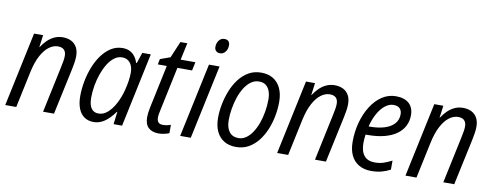

<svg xmlns="http://www.w3.org/2000/svg" viewBox="-62 -1045 3508 1367"><g transform="rotate(10 1692.0 -362.0)"><path d="M12.7 0 126.5 -536.6H191.9L180.2 -448.7H182.1Q198.7 -474.6 220.7 -496.8Q242.7 -519 271 -532.7Q299.3 -546.4 334 -546.4Q368.7 -546.4 394.8 -533.2Q420.9 -520 435.3 -494.1Q449.7 -468.3 449.7 -429.7Q449.7 -408.2 445.8 -382.8Q441.9 -357.4 437 -335L365.2 0H286.1L357.4 -335.9Q362.3 -359.4 366 -380.1Q369.6 -400.9 369.6 -418Q369.6 -446.8 354.7 -461.7Q339.8 -476.6 310.5 -476.6Q277.3 -476.6 246.1 -453.4Q214.8 -430.2 189.2 -382.8Q163.6 -335.4 147.9 -262.2L92.3 0Z M651.9 9.8Q613.3 9.8 585.2 -9.3Q557.1 -28.3 542.2 -65.7Q527.3 -103 527.3 -156.2Q527.3 -208.5 537.6 -262.9Q547.9 -317.4 567.6 -367.7Q587.4 -418 616.7 -458Q646 -498 683.6 -521.5Q721.2 -544.9 767.1 -544.9Q796.4 -544.9 818.6 -533.7Q840.8 -522.5 855.7 -502.4Q870.6 -482.4 878.9 -457H882.8L909.2 -535.2H970.7L857.4 0H795.9L807.1 -90.8H804.2Q784.2 -62.5 760.7 -39.6Q737.3 -16.6 710.2 -3.4Q683.1 9.8 651.9 9.8ZM676.3 -55.7Q712.4 -55.7 742.9 -83Q773.4 -110.4 796.9 -155.3Q820.3 -200.2 834 -252.4Q843.8 -291 848.4 -322.8Q853 -354.5 853 -382.3Q853 -426.8 832 -452.9Q811 -479 774.4 -479Q744.1 -479 718 -459.5Q691.9 -439.9 671.4 -406.7Q650.9 -373.5 636.2 -332Q621.6 -290.5 613.8 -245.6Q606 -200.7 606 -158.2Q606 -106.9 624 -81.3Q642.1 -55.7 676.3 -55.7Z M1122.6 9.8Q1075.7 9.8 1049.1 -14.6Q1022.5 -39.1 1022.5 -90.8Q1022.5 -105.5 1024.7 -123.5Q1026.9 -141.6 1031.2 -161.6L1097.2 -473.6H1032.2L1040 -513.2L1112.8 -539.6L1163.1 -658.2H1212.9L1186.5 -535.2H1293L1279.8 -473.6H1173.8L1107.4 -159.2Q1104 -144 1101.3 -128.9Q1098.6 -113.8 1098.6 -101.6Q1098.6 -80.6 1108.4 -68.1Q1118.2 -55.7 1141.6 -55.7Q1155.8 -55.7 1169.9 -58.3Q1184.1 -61 1198.7 -66.4V-5.9Q1185.1 0.5 1163.1 5.1Q1141.1 9.8 1122.6 9.8Z M1277.3 0 1391.1 -535.2H1467.8L1354 0ZM1454.6 -628.4Q1436 -628.4 1425 -638.9Q1414.1 -649.4 1414.1 -668.9Q1414.1 -685.5 1420.4 -700.4Q1426.8 -715.3 1439 -724.9Q1451.2 -734.4 1469.2 -734.4Q1488.3 -734.4 1498 -724.4Q1507.8 -714.4 1507.8 -695.3Q1507.8 -666.5 1492.4 -647.5Q1477.1 -628.4 1454.6 -628.4Z M1682.1 8.8Q1631.3 8.8 1595.2 -12.9Q1559.1 -34.7 1539.8 -75.7Q1520.5 -116.7 1520.5 -174.3Q1520.5 -219.7 1530 -270.3Q1539.6 -320.8 1558.6 -369.4Q1577.6 -418 1607.2 -457.5Q1636.7 -497.1 1677 -520.5Q1717.3 -543.9 1768.6 -543.9Q1819.3 -543.9 1855.2 -522Q1891.1 -500 1910.4 -458.7Q1929.7 -417.5 1929.7 -359.4Q1929.7 -310.1 1919.9 -258.3Q1910.2 -206.5 1890.4 -158.7Q1870.6 -110.8 1840.8 -73.2Q1811 -35.6 1771.5 -13.4Q1731.9 8.8 1682.1 8.8ZM1688 -56.6Q1717.3 -56.6 1742.4 -74Q1767.6 -91.3 1787.6 -121.6Q1807.6 -151.9 1821.8 -191.2Q1835.9 -230.5 1843.5 -274.9Q1851.1 -319.3 1851.1 -364.7Q1851.1 -396.5 1842.3 -422.4Q1833.5 -448.2 1814.5 -463.6Q1795.4 -479 1764.6 -479Q1732.4 -479 1706.1 -460Q1679.7 -440.9 1659.4 -408.7Q1639.2 -376.5 1625.7 -336.4Q1612.3 -296.4 1605.2 -253.7Q1598.1 -210.9 1598.1 -171.9Q1598.1 -116.7 1621.3 -86.7Q1644.5 -56.6 1688 -56.6Z M1978.5 0 2092.3 -536.6H2157.7L2146 -448.7H2147.9Q2164.6 -474.6 2186.5 -496.8Q2208.5 -519 2236.8 -532.7Q2265.1 -546.4 2299.8 -546.4Q2334.5 -546.4 2360.6 -533.2Q2386.7 -520 2401.1 -494.1Q2415.5 -468.3 2415.5 -429.7Q2415.5 -408.2 2411.6 -382.8Q2407.7 -357.4 2402.8 -335L2331.1 0H2252L2323.2 -335.9Q2328.1 -359.4 2331.8 -380.1Q2335.4 -400.9 2335.4 -418Q2335.4 -446.8 2320.6 -461.7Q2305.7 -476.6 2276.4 -476.6Q2243.2 -476.6 2211.9 -453.4Q2180.7 -430.2 2155 -382.8Q2129.4 -335.4 2113.8 -262.2L2058.1 0Z M2658.7 9.8Q2607.4 9.8 2570.3 -11.7Q2533.2 -33.2 2513.4 -74Q2493.7 -114.7 2493.7 -172.4Q2493.7 -245.1 2511.7 -312Q2529.8 -378.9 2563 -431.6Q2596.2 -484.4 2641.8 -514.6Q2687.5 -544.9 2742.7 -544.9Q2803.7 -544.9 2836.9 -514.9Q2870.1 -484.9 2870.1 -429.2Q2870.1 -387.2 2852.3 -352.1Q2834.5 -316.9 2799.3 -291.5Q2764.2 -266.1 2711.4 -252.2Q2658.7 -238.3 2588.4 -238.3H2575.7Q2573.7 -224.1 2572.3 -208.5Q2570.8 -192.9 2570.8 -178.2Q2570.8 -117.2 2596.7 -85.7Q2622.6 -54.2 2674.3 -54.2Q2707 -54.2 2735.6 -63.2Q2764.2 -72.3 2796.9 -89.4V-23.9Q2766.6 -7.8 2733.6 1Q2700.7 9.8 2658.7 9.8ZM2586.9 -299.3H2594.2Q2656.2 -299.3 2701.4 -313.5Q2746.6 -327.6 2771.5 -355.5Q2796.4 -383.3 2796.4 -423.8Q2796.4 -449.7 2781.5 -465.3Q2766.6 -481 2735.4 -481Q2705.1 -481 2676 -458.5Q2647 -436 2623.8 -395.3Q2600.6 -354.5 2586.9 -299.3Z M2906.2 0 3020 -536.6H3085.4L3073.7 -448.7H3075.7Q3092.3 -474.6 3114.3 -496.8Q3136.2 -519 3164.6 -532.7Q3192.9 -546.4 3227.5 -546.4Q3262.2 -546.4 3288.3 -533.2Q3314.5 -520 3328.9 -494.1Q3343.3 -468.3 3343.3 -429.7Q3343.3 -408.2 3339.4 -382.8Q3335.4 -357.4 3330.6 -335L3258.8 0H3179.7L3251 -335.9Q3255.9 -359.4 3259.5 -380.1Q3263.2 -400.9 3263.2 -418Q3263.2 -446.8 3248.3 -461.7Q3233.4 -476.6 3204.1 -476.6Q3170.9 -476.6 3139.6 -453.4Q3108.4 -430.2 3082.8 -382.8Q3057.1 -335.4 3041.5 -262.2L2985.8 0Z"/></g></svg>

Font: Open Sans SemiCondensed
Style: Italic
Weight: 400
Width: 4
Italic angle: -12°
Designer: Monotype Design Team
Foundry: Monotype Imaging Inc.
Version: Version 3.000